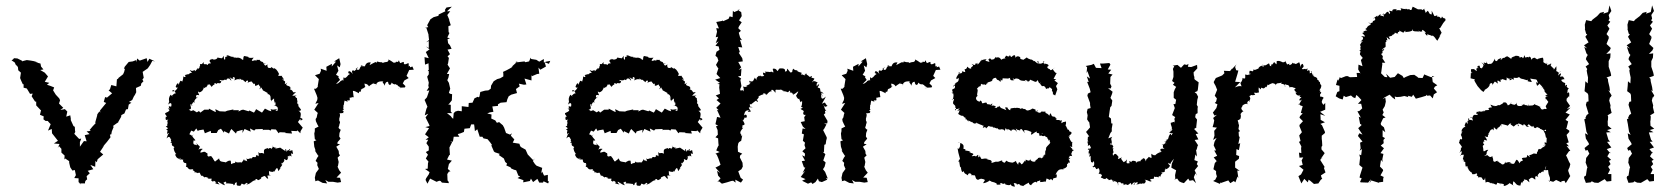

<svg xmlns="http://www.w3.org/2000/svg" viewBox="-20 -676 6217 716"><path d="M169 -213 159 -189 173 -195 174 -179C181 -170 189 -160 196 -151L181 -141L202 -139L195 -124L200 -131L209 -121V-107L221 -96L220 -81L223 -85L238 -75V-69L242 -52L250 -40L259 -42L263 -23L257 -12L273 -11V3L283 12L276 8H297C296 0 300 -4 305 -7L303 -19L315 -30L307 -39L328 -45L317 -61L335 -54L336 -76L341 -71L344 -82L365 -100L353 -110L369 -134L361 -126L379 -147L392 -164L390 -174L395 -175L397 -186L404 -203L401 -206L422 -221L418 -216L431 -239L433 -245L431 -246L444 -253L450 -268L457 -269L460 -286L470 -293L461 -296L473 -303L479 -316L483 -322L488 -332L487 -348L505 -356L507 -365L515 -373L511 -379L516 -386L512 -408C519 -412 524 -417 531 -421L540 -434L548 -449L558 -447L537 -457L530 -445L527 -459L501 -450L491 -458L490 -444L488 -452L475 -447L460 -445L445 -427L442 -419L446 -420L443 -408L439 -399L420 -384H423L416 -380L414 -354L395 -359L390 -343L385 -339L398 -328L379 -312L372 -314L367 -296L376 -292C368 -283 361 -273 353 -264L354 -256L351 -261L343 -250L342 -244L335 -219L337 -217C329 -209 321 -200 314 -191L319 -188L303 -186L314 -176L296 -172L303 -149L293 -150L278 -129V-146L283 -159L275 -158L257 -177L264 -190L260 -184L259 -203L254 -206L244 -228V-234L242 -246L227 -241L231 -260L222 -269L205 -266L216 -274L200 -290L204 -302L201 -309L188 -323L178 -339L182 -350L167 -356L155 -360L164 -367L147 -371L159 -391L147 -405L130 -415L142 -417L133 -428L131 -439L112 -444L123 -443L106 -448L95 -450L80 -452L64 -448L63 -445V-449L45 -458L32 -459C30 -455 27 -453 23 -451L35 -443L39 -434L44 -430L47 -425L48 -414L58 -405L55 -385L59 -375L65 -362H68V-349L80 -346L92 -326L102 -327L98 -317C102 -310 107 -304 111 -297H115V-283L131 -266L133 -265L129 -248L143 -242L142 -231L150 -225H158C161 -221 165 -217 169 -213Z M1101 -187 1109 -200 1091 -221 1099 -232C1107 -226 1092 -222 1108 -230C1108 -230 1110 -235 1100 -236C1104 -258 1101 -256 1091 -265C1102 -257 1092 -265 1102 -264C1104 -267 1101 -269 1092 -281C1096 -270 1093 -274 1092 -289C1087 -283 1093 -296 1082 -294C1096 -288 1085 -305 1088 -311C1088 -311 1088 -307 1080 -316C1091 -324 1088 -318 1070 -319C1081 -332 1080 -326 1083 -333C1066 -328 1079 -337 1061 -343C1073 -349 1062 -341 1059 -344C1065 -342 1063 -351 1062 -352C1052 -359 1049 -354 1047 -362C1057 -374 1052 -366 1042 -362C1045 -376 1043 -371 1035 -378C1030 -389 1037 -378 1038 -377C1040 -385 1026 -392 1033 -393H1022C1012 -394 1021 -399 1021 -399C1021 -400 1012 -419 1006 -419C1010 -420 998 -424 1001 -419C998 -423 984 -431 992 -422C983 -424 977 -418 977 -436C978 -439 983 -437 969 -431C963 -439 959 -441 973 -439C956 -438 955 -435 964 -435C961 -453 954 -439 947 -455C949 -451 947 -453 937 -453C938 -448 931 -449 933 -452C916 -446 916 -449 926 -461C904 -458 906 -464 906 -464C898 -465 905 -465 892 -467C887 -468 887 -455 887 -453C884 -455 877 -451 883 -455C864 -467 864 -456 855 -463C854 -457 854 -462 847 -461C858 -463 853 -459 851 -464C834 -464 841 -469 824 -470C836 -461 816 -470 820 -457C820 -451 813 -452 815 -468C803 -450 807 -463 803 -459C789 -462 790 -462 790 -458C793 -461 782 -449 771 -456C769 -450 763 -458 773 -456C759 -454 759 -448 767 -440C748 -439 760 -433 754 -434C746 -441 737 -430 740 -445C739 -444 731 -434 732 -437C719 -439 731 -428 724 -429C726 -421 719 -422 717 -416C721 -431 716 -417 707 -410C707 -422 701 -406 690 -414C686 -410 687 -417 697 -403C693 -407 684 -401 683 -398C685 -401 680 -399 669 -396C679 -387 661 -386 664 -395C664 -390 663 -379 660 -373C660 -373 667 -369 653 -375C650 -370 649 -368 646 -359C646 -369 640 -368 635 -352C636 -363 632 -345 643 -350C636 -336 630 -336 623 -335C622 -346 634 -338 636 -324C636 -334 621 -321 620 -316C626 -322 625 -310 617 -323C609 -314 609 -305 611 -297C614 -311 610 -292 607 -286C617 -296 621 -291 619 -280C617 -274 603 -289 613 -268C603 -277 605 -274 611 -266C612 -264 614 -262 596 -254C594 -247 609 -240 598 -240C597 -249 598 -237 598 -237C595 -225 606 -228 609 -233C599 -221 608 -224 604 -212C600 -204 613 -212 598 -204C607 -199 609 -197 599 -192C611 -190 601 -188 604 -176C606 -179 616 -185 605 -173C609 -178 600 -161 602 -160C607 -167 613 -169 617 -156C622 -162 611 -143 624 -150C618 -149 611 -140 621 -144C619 -127 627 -135 631 -125C630 -129 626 -118 628 -129C626 -118 633 -105 636 -104C632 -104 644 -99 636 -102C633 -106 634 -91 636 -94C637 -87 651 -80 652 -86C646 -91 661 -85 646 -79C665 -86 655 -76 663 -82C660 -68 672 -67 675 -68C671 -60 676 -61 683 -64C679 -65 671 -58 674 -54C684 -53 679 -41 697 -45C702 -45 702 -38 699 -38C700 -45 700 -39 706 -37C703 -28 706 -39 718 -29C714 -32 710 -30 725 -32C726 -25 734 -20 727 -18C736 -24 732 -21 744 -14C747 -18 746 -16 758 -12C752 -12 752 -8 769 -10C770 -2 763 -6 773 1C781 1 771 -7 787 4C779 6 780 8 799 12C783 -4 799 2 802 9C803 0 798 9 819 15C813 1 809 9 821 1C829 13 823 2 822 8C835 7 843 10 850 10C852 16 843 17 856 12C854 2 866 6 864 3C859 19 867 16 875 17C885 13 872 3 894 14C891 9 883 17 900 6C904 5 905 12 896 12C905 14 921 3 923 -4C915 5 918 10 919 2C931 -6 941 -8 929 -2C932 -7 936 -12 941 -5C941 -1 960 -12 953 -14C964 -19 955 -15 966 -20C976 -15 969 -13 980 -9C979 -22 970 -21 989 -22C986 -17 983 -22 983 -38C993 -34 1002 -33 1002 -41C1002 -31 1003 -36 1009 -46C1014 -52 1015 -50 1018 -38C1026 -45 1022 -52 1031 -47C1020 -52 1026 -49 1032 -60C1025 -71 1038 -73 1031 -60C1032 -73 1044 -71 1039 -83C1048 -81 1050 -71 1055 -91C1044 -85 1052 -92 1060 -96C1058 -85 1055 -103 1067 -92C1066 -106 1062 -113 1061 -105L1073 -102L1070 -116C1070 -119 1061 -106 1057 -120C1068 -119 1059 -107 1057 -116C1047 -116 1059 -120 1048 -110C1049 -123 1041 -123 1045 -112C1044 -113 1024 -126 1024 -126C1028 -125 1010 -123 1005 -121C1019 -132 1008 -117 994 -133C1004 -131 988 -114 990 -124C981 -126 979 -114 980 -124C967 -120 962 -121 965 -103C948 -110 953 -99 943 -109C946 -99 943 -93 946 -92C943 -96 932 -101 935 -92C925 -88 933 -79 933 -89C920 -94 919 -85 919 -85C908 -88 906 -78 899 -86C902 -68 906 -75 896 -77C887 -80 893 -76 890 -83C884 -69 872 -64 880 -70C876 -73 861 -66 858 -75C866 -74 849 -68 859 -68C846 -69 844 -63 842 -64C839 -80 844 -76 834 -77C820 -72 822 -67 821 -71C809 -73 804 -73 801 -76C801 -76 796 -82 797 -87C797 -83 790 -81 783 -74C776 -73 777 -91 778 -79C768 -89 781 -80 772 -88C764 -97 773 -94 755 -92C764 -86 749 -98 754 -99C754 -107 750 -107 750 -105C742 -115 737 -107 727 -107C728 -118 738 -119 735 -121C727 -122 724 -121 720 -117C730 -136 724 -126 711 -144C721 -128 707 -132 717 -135C699 -136 700 -139 702 -154C702 -149 709 -153 709 -153C695 -170 693 -168 704 -175C685 -163 700 -176 688 -173C686 -180 687 -175 693 -189L703 -185L712 -197L718 -187L721 -190L739 -193L744 -179L766 -188L767 -180H788L794 -191L804 -196L815 -181L816 -187L834 -178L839 -189L843 -195L860 -178L863 -186L885 -192L884 -180L892 -195L915 -185L912 -197L928 -189L933 -194L960 -195V-190L963 -192H983L989 -189L992 -194L1009 -193L1019 -179L1023 -183L1047 -182L1042 -180L1069 -178L1066 -188L1086 -187L1089 -190L1100 -179ZM927 -256 910 -264 907 -261 887 -267 881 -266 869 -260 871 -265H849L851 -268L827 -263L820 -260L799 -261L783 -269L785 -258L780 -260L759 -271V-267H742L727 -256L722 -262L714 -257L701 -265L690 -261V-262C696 -260 698 -260 684 -267C700 -269 687 -281 691 -288C703 -281 694 -282 694 -282C694 -282 701 -303 705 -292C707 -297 698 -298 719 -316C704 -309 712 -308 712 -308C709 -327 716 -321 723 -321C721 -328 717 -331 719 -336C722 -325 736 -339 736 -339C731 -343 737 -333 741 -353C739 -338 745 -358 753 -348C745 -354 751 -348 755 -361C764 -358 758 -368 769 -352C779 -362 772 -357 780 -361C777 -372 790 -362 786 -362C794 -371 795 -362 803 -367C810 -382 797 -367 800 -378C812 -373 824 -380 816 -382C832 -369 817 -386 835 -383C843 -373 847 -371 836 -389C848 -376 855 -386 847 -388C849 -390 860 -390 854 -376C874 -388 876 -372 874 -386C874 -379 891 -372 889 -387C880 -386 885 -375 898 -369C892 -374 912 -382 903 -367C917 -375 922 -371 919 -371C923 -369 915 -374 927 -362C927 -362 932 -370 931 -356C939 -356 950 -363 943 -366C948 -347 957 -356 946 -343C946 -343 962 -355 956 -345C964 -340 958 -337 960 -339C964 -338 980 -327 978 -330V-325C989 -326 991 -309 989 -306C986 -319 984 -317 992 -298C988 -298 997 -305 1002 -309C1002 -289 1004 -285 1004 -299C1012 -288 1005 -276 1001 -284C1018 -278 1017 -274 1015 -263C1004 -263 1006 -260 1013 -269L998 -267L989 -269L992 -261L982 -264L968 -271L957 -256L935 -269C933 -264 930 -260 927 -256Z M1509 -425C1510 -436 1506 -426 1504 -429C1504 -429 1505 -437 1503 -441C1493 -436 1484 -432 1486 -445C1483 -446 1476 -441 1470 -440C1479 -434 1469 -443 1468 -451C1460 -445 1470 -434 1466 -445C1464 -444 1453 -448 1457 -444C1446 -439 1435 -446 1450 -441C1430 -455 1425 -456 1429 -451C1424 -441 1421 -448 1407 -441C1403 -446 1411 -440 1403 -444C1386 -443 1387 -453 1383 -439C1389 -448 1381 -437 1382 -445C1373 -442 1370 -439 1358 -433C1365 -450 1364 -441 1363 -443C1346 -446 1342 -432 1342 -432C1340 -426 1343 -430 1324 -429C1327 -423 1321 -435 1333 -431C1315 -424 1327 -417 1314 -415C1303 -427 1301 -414 1316 -426C1305 -411 1293 -408 1306 -408C1296 -418 1288 -414 1296 -399C1286 -414 1277 -412 1280 -406C1272 -402 1286 -404 1284 -399C1274 -395 1279 -391 1265 -384C1262 -394 1259 -382 1261 -376C1258 -372 1251 -383 1261 -376C1252 -378 1243 -370 1251 -367C1244 -375 1249 -366 1233 -363L1248 -378L1241 -389L1244 -391L1233 -397L1242 -412L1237 -432L1247 -425L1250 -437L1245 -459L1226 -447L1233 -446L1217 -428L1218 -438L1197 -427L1198 -412L1176 -420L1177 -412L1172 -401L1156 -396L1155 -395L1169 -381L1165 -356V-352L1158 -345H1151L1161 -321L1164 -311L1163 -303L1156 -289L1168 -292L1152 -267L1166 -254L1164 -253L1161 -238L1157 -232L1158 -224L1164 -211L1168 -204L1154 -197V-187L1152 -178L1154 -157L1160 -153L1150 -149L1152 -129L1157 -114L1154 -115L1166 -96L1168 -95L1163 -88L1157 -76L1164 -69L1163 -60L1169 -46L1158 -31L1154 -13L1156 -2L1154 0L1166 -3L1183 6L1200 8L1193 -5L1205 2H1222L1239 5L1252 3L1248 -13L1235 -14L1252 -32L1245 -41L1238 -56L1240 -55L1243 -72L1239 -88L1248 -97L1244 -102L1243 -113L1234 -129L1248 -138L1238 -140L1239 -146L1250 -159L1245 -167L1246 -180L1251 -193C1252 -190 1240 -198 1243 -202C1248 -214 1246 -218 1241 -206C1248 -212 1248 -221 1248 -222C1243 -226 1246 -228 1246 -228C1242 -234 1252 -244 1246 -254C1261 -252 1254 -259 1263 -250C1253 -257 1266 -256 1260 -262C1250 -262 1267 -265 1260 -271C1263 -289 1257 -288 1259 -281C1265 -287 1261 -286 1265 -301C1276 -296 1280 -296 1274 -302C1288 -300 1284 -303 1284 -310C1280 -312 1289 -311 1295 -314C1301 -308 1298 -326 1299 -316C1298 -316 1298 -323 1296 -337C1300 -338 1308 -334 1319 -328C1317 -338 1323 -333 1324 -333C1330 -349 1330 -348 1323 -340C1324 -346 1337 -342 1346 -358C1339 -343 1342 -362 1338 -364C1349 -364 1353 -359 1356 -354C1359 -357 1358 -357 1376 -368C1366 -357 1376 -370 1387 -358C1375 -369 1387 -362 1381 -357C1386 -375 1399 -372 1412 -373C1400 -372 1413 -364 1415 -356C1416 -373 1427 -371 1427 -371C1429 -353 1440 -359 1440 -368C1454 -355 1456 -367 1450 -359C1457 -367 1457 -357 1461 -360C1470 -349 1458 -360 1474 -350C1471 -342 1474 -353 1464 -346L1472 -349L1490 -350L1492 -355L1482 -365L1488 -376L1504 -385L1496 -393L1506 -415L1523 -416L1518 -428Z M1654 -330 1659 -345 1654 -367 1648 -377 1652 -386 1655 -400H1647V-401L1658 -421L1649 -435L1651 -440L1654 -460L1649 -466L1658 -474L1649 -491L1664 -494L1658 -507L1651 -515L1649 -530L1658 -533L1648 -536L1656 -553L1653 -556L1652 -578L1661 -582L1654 -604L1657 -599L1648 -620L1659 -634H1647L1665 -651L1645 -648L1639 -639L1641 -634L1616 -622L1615 -617L1597 -612L1585 -604L1573 -582L1577 -575L1566 -572L1569 -575L1578 -547V-544L1580 -527L1569 -518L1579 -523V-497L1568 -503L1582 -492L1568 -482L1579 -459L1563 -463L1565 -435L1578 -440L1579 -416L1575 -411H1579V-399L1573 -390L1579 -368L1577 -354L1580 -352L1571 -337L1581 -339L1572 -313L1563 -303L1564 -302L1574 -278L1570 -270L1564 -246L1577 -252L1567 -238L1580 -212L1582 -206L1566 -202L1580 -198L1565 -175L1579 -164L1567 -155H1577L1570 -142L1579 -129V-115L1568 -109L1576 -99L1568 -85L1578 -73L1576 -68L1575 -47L1565 -46L1582 -34L1579 -26L1569 -11L1567 -5L1574 9L1584 -10L1608 2L1618 -2L1623 -1L1628 5L1654 7L1652 0L1649 -3L1648 -27L1654 -36L1660 -37L1650 -46L1654 -64L1665 -77L1647 -81L1656 -99L1658 -97L1657 -110L1656 -126L1666 -146L1658 -147L1669 -148L1672 -166H1693L1687 -176L1698 -179L1710 -184L1712 -196L1732 -198L1737 -212H1748L1749 -205L1751 -187L1760 -194C1763 -185 1766 -175 1769 -166H1779L1783 -160L1798 -157L1808 -145L1815 -135L1812 -134L1822 -111L1826 -108L1844 -102L1840 -98L1859 -85L1864 -72L1871 -66L1868 -59L1884 -52L1886 -48L1897 -43L1905 -41L1913 -21L1920 -18L1910 -12L1932 -4L1931 4L1956 -1L1960 -10L1968 3L1984 -9L1991 5H2005L2007 0L2024 8L2027 1L2023 -1V-24L2009 -21L2002 -36L1998 -29L2002 -50L1981 -58L1975 -64L1967 -76L1975 -85L1968 -79L1948 -100L1955 -95L1948 -100L1940 -118L1922 -128L1917 -137L1920 -130L1917 -140L1892 -144L1898 -156L1885 -170L1889 -179L1882 -174L1867 -180L1860 -200L1855 -209L1842 -220V-221L1833 -218L1827 -227L1812 -234L1813 -249L1797 -253L1807 -257L1820 -259L1816 -279L1836 -281H1837V-287L1847 -293L1869 -295L1872 -306L1877 -317L1893 -327L1883 -322L1908 -329L1904 -344L1918 -354L1915 -364L1934 -360L1943 -361L1936 -383L1962 -376V-396L1964 -392L1983 -400L1991 -401L1988 -424L1995 -416L2016 -428L2011 -444L2027 -438L2032 -449L2016 -446L2008 -443V-456L1991 -446L1980 -453L1961 -456L1959 -461L1953 -447L1939 -444L1936 -447L1911 -444H1900L1910 -447L1888 -427L1893 -428L1882 -421L1869 -414L1856 -408L1857 -401V-391L1845 -384L1834 -381L1821 -373L1811 -356V-353L1810 -345L1801 -339L1789 -338L1771 -333L1768 -316L1765 -313L1761 -315L1749 -309L1748 -306L1742 -293L1728 -292L1727 -277L1702 -280V-261L1688 -263L1678 -260L1672 -254L1670 -233L1669 -234L1666 -236L1661 -243L1647 -254H1666L1661 -260V-285L1651 -287L1655 -289L1665 -302L1666 -325C1660 -325 1657 -327 1654 -330Z M2592 -187 2600 -200 2582 -221 2590 -232C2598 -226 2583 -222 2599 -230C2599 -230 2601 -235 2591 -236C2595 -258 2592 -256 2582 -265C2593 -257 2583 -265 2593 -264C2595 -267 2592 -269 2583 -281C2587 -270 2584 -274 2583 -289C2578 -283 2584 -296 2573 -294C2587 -288 2576 -305 2579 -311C2579 -311 2579 -307 2571 -316C2582 -324 2579 -318 2561 -319C2572 -332 2571 -326 2574 -333C2557 -328 2570 -337 2552 -343C2564 -349 2553 -341 2550 -344C2556 -342 2554 -351 2553 -352C2543 -359 2540 -354 2538 -362C2548 -374 2543 -366 2533 -362C2536 -376 2534 -371 2526 -378C2521 -389 2528 -378 2529 -377C2531 -385 2517 -392 2524 -393H2513C2503 -394 2512 -399 2512 -399C2512 -400 2503 -419 2497 -419C2501 -420 2489 -424 2492 -419C2489 -423 2475 -431 2483 -422C2474 -424 2468 -418 2468 -436C2469 -439 2474 -437 2460 -431C2454 -439 2450 -441 2464 -439C2447 -438 2446 -435 2455 -435C2452 -453 2445 -439 2438 -455C2440 -451 2438 -453 2428 -453C2429 -448 2422 -449 2424 -452C2407 -446 2407 -449 2417 -461C2395 -458 2397 -464 2397 -464C2389 -465 2396 -465 2383 -467C2378 -468 2378 -455 2378 -453C2375 -455 2368 -451 2374 -455C2355 -467 2355 -456 2346 -463C2345 -457 2345 -462 2338 -461C2349 -463 2344 -459 2342 -464C2325 -464 2332 -469 2315 -470C2327 -461 2307 -470 2311 -457C2311 -451 2304 -452 2306 -468C2294 -450 2298 -463 2294 -459C2280 -462 2281 -462 2281 -458C2284 -461 2273 -449 2262 -456C2260 -450 2254 -458 2264 -456C2250 -454 2250 -448 2258 -440C2239 -439 2251 -433 2245 -434C2237 -441 2228 -430 2231 -445C2230 -444 2222 -434 2223 -437C2210 -439 2222 -428 2215 -429C2217 -421 2210 -422 2208 -416C2212 -431 2207 -417 2198 -410C2198 -422 2192 -406 2181 -414C2177 -410 2178 -417 2188 -403C2184 -407 2175 -401 2174 -398C2176 -401 2171 -399 2160 -396C2170 -387 2152 -386 2155 -395C2155 -390 2154 -379 2151 -373C2151 -373 2158 -369 2144 -375C2141 -370 2140 -368 2137 -359C2137 -369 2131 -368 2126 -352C2127 -363 2123 -345 2134 -350C2127 -336 2121 -336 2114 -335C2113 -346 2125 -338 2127 -324C2127 -334 2112 -321 2111 -316C2117 -322 2116 -310 2108 -323C2100 -314 2100 -305 2102 -297C2105 -311 2101 -292 2098 -286C2108 -296 2112 -291 2110 -280C2108 -274 2094 -289 2104 -268C2094 -277 2096 -274 2102 -266C2103 -264 2105 -262 2087 -254C2085 -247 2100 -240 2089 -240C2088 -249 2089 -237 2089 -237C2086 -225 2097 -228 2100 -233C2090 -221 2099 -224 2095 -212C2091 -204 2104 -212 2089 -204C2098 -199 2100 -197 2090 -192C2102 -190 2092 -188 2095 -176C2097 -179 2107 -185 2096 -173C2100 -178 2091 -161 2093 -160C2098 -167 2104 -169 2108 -156C2113 -162 2102 -143 2115 -150C2109 -149 2102 -140 2112 -144C2110 -127 2118 -135 2122 -125C2121 -129 2117 -118 2119 -129C2117 -118 2124 -105 2127 -104C2123 -104 2135 -99 2127 -102C2124 -106 2125 -91 2127 -94C2128 -87 2142 -80 2143 -86C2137 -91 2152 -85 2137 -79C2156 -86 2146 -76 2154 -82C2151 -68 2163 -67 2166 -68C2162 -60 2167 -61 2174 -64C2170 -65 2162 -58 2165 -54C2175 -53 2170 -41 2188 -45C2193 -45 2193 -38 2190 -38C2191 -45 2191 -39 2197 -37C2194 -28 2197 -39 2209 -29C2205 -32 2201 -30 2216 -32C2217 -25 2225 -20 2218 -18C2227 -24 2223 -21 2235 -14C2238 -18 2237 -16 2249 -12C2243 -12 2243 -8 2260 -10C2261 -2 2254 -6 2264 1C2272 1 2262 -7 2278 4C2270 6 2271 8 2290 12C2274 -4 2290 2 2293 9C2294 0 2289 9 2310 15C2304 1 2300 9 2312 1C2320 13 2314 2 2313 8C2326 7 2334 10 2341 10C2343 16 2334 17 2347 12C2345 2 2357 6 2355 3C2350 19 2358 16 2366 17C2376 13 2363 3 2385 14C2382 9 2374 17 2391 6C2395 5 2396 12 2387 12C2396 14 2412 3 2414 -4C2406 5 2409 10 2410 2C2422 -6 2432 -8 2420 -2C2423 -7 2427 -12 2432 -5C2432 -1 2451 -12 2444 -14C2455 -19 2446 -15 2457 -20C2467 -15 2460 -13 2471 -9C2470 -22 2461 -21 2480 -22C2477 -17 2474 -22 2474 -38C2484 -34 2493 -33 2493 -41C2493 -31 2494 -36 2500 -46C2505 -52 2506 -50 2509 -38C2517 -45 2513 -52 2522 -47C2511 -52 2517 -49 2523 -60C2516 -71 2529 -73 2522 -60C2523 -73 2535 -71 2530 -83C2539 -81 2541 -71 2546 -91C2535 -85 2543 -92 2551 -96C2549 -85 2546 -103 2558 -92C2557 -106 2553 -113 2552 -105L2564 -102L2561 -116C2561 -119 2552 -106 2548 -120C2559 -119 2550 -107 2548 -116C2538 -116 2550 -120 2539 -110C2540 -123 2532 -123 2536 -112C2535 -113 2515 -126 2515 -126C2519 -125 2501 -123 2496 -121C2510 -132 2499 -117 2485 -133C2495 -131 2479 -114 2481 -124C2472 -126 2470 -114 2471 -124C2458 -120 2453 -121 2456 -103C2439 -110 2444 -99 2434 -109C2437 -99 2434 -93 2437 -92C2434 -96 2423 -101 2426 -92C2416 -88 2424 -79 2424 -89C2411 -94 2410 -85 2410 -85C2399 -88 2397 -78 2390 -86C2393 -68 2397 -75 2387 -77C2378 -80 2384 -76 2381 -83C2375 -69 2363 -64 2371 -70C2367 -73 2352 -66 2349 -75C2357 -74 2340 -68 2350 -68C2337 -69 2335 -63 2333 -64C2330 -80 2335 -76 2325 -77C2311 -72 2313 -67 2312 -71C2300 -73 2295 -73 2292 -76C2292 -76 2287 -82 2288 -87C2288 -83 2281 -81 2274 -74C2267 -73 2268 -91 2269 -79C2259 -89 2272 -80 2263 -88C2255 -97 2264 -94 2246 -92C2255 -86 2240 -98 2245 -99C2245 -107 2241 -107 2241 -105C2233 -115 2228 -107 2218 -107C2219 -118 2229 -119 2226 -121C2218 -122 2215 -121 2211 -117C2221 -136 2215 -126 2202 -144C2212 -128 2198 -132 2208 -135C2190 -136 2191 -139 2193 -154C2193 -149 2200 -153 2200 -153C2186 -170 2184 -168 2195 -175C2176 -163 2191 -176 2179 -173C2177 -180 2178 -175 2184 -189L2194 -185L2203 -197L2209 -187L2212 -190L2230 -193L2235 -179L2257 -188L2258 -180H2279L2285 -191L2295 -196L2306 -181L2307 -187L2325 -178L2330 -189L2334 -195L2351 -178L2354 -186L2376 -192L2375 -180L2383 -195L2406 -185L2403 -197L2419 -189L2424 -194L2451 -195V-190L2454 -192H2474L2480 -189L2483 -194L2500 -193L2510 -179L2514 -183L2538 -182L2533 -180L2560 -178L2557 -188L2577 -187L2580 -190L2591 -179ZM2418 -256 2401 -264 2398 -261 2378 -267 2372 -266 2360 -260 2362 -265H2340L2342 -268L2318 -263L2311 -260L2290 -261L2274 -269L2276 -258L2271 -260L2250 -271V-267H2233L2218 -256L2213 -262L2205 -257L2192 -265L2181 -261V-262C2187 -260 2189 -260 2175 -267C2191 -269 2178 -281 2182 -288C2194 -281 2185 -282 2185 -282C2185 -282 2192 -303 2196 -292C2198 -297 2189 -298 2210 -316C2195 -309 2203 -308 2203 -308C2200 -327 2207 -321 2214 -321C2212 -328 2208 -331 2210 -336C2213 -325 2227 -339 2227 -339C2222 -343 2228 -333 2232 -353C2230 -338 2236 -358 2244 -348C2236 -354 2242 -348 2246 -361C2255 -358 2249 -368 2260 -352C2270 -362 2263 -357 2271 -361C2268 -372 2281 -362 2277 -362C2285 -371 2286 -362 2294 -367C2301 -382 2288 -367 2291 -378C2303 -373 2315 -380 2307 -382C2323 -369 2308 -386 2326 -383C2334 -373 2338 -371 2327 -389C2339 -376 2346 -386 2338 -388C2340 -390 2351 -390 2345 -376C2365 -388 2367 -372 2365 -386C2365 -379 2382 -372 2380 -387C2371 -386 2376 -375 2389 -369C2383 -374 2403 -382 2394 -367C2408 -375 2413 -371 2410 -371C2414 -369 2406 -374 2418 -362C2418 -362 2423 -370 2422 -356C2430 -356 2441 -363 2434 -366C2439 -347 2448 -356 2437 -343C2437 -343 2453 -355 2447 -345C2455 -340 2449 -337 2451 -339C2455 -338 2471 -327 2469 -330V-325C2480 -326 2482 -309 2480 -306C2477 -319 2475 -317 2483 -298C2479 -298 2488 -305 2493 -309C2493 -289 2495 -285 2495 -299C2503 -288 2496 -276 2492 -284C2509 -278 2508 -274 2506 -263C2495 -263 2497 -260 2504 -269L2489 -267L2480 -269L2483 -261L2473 -264L2459 -271L2448 -256L2426 -269C2424 -264 2421 -260 2418 -256Z M3058 -254C3055 -263 3056 -265 3067 -261C3057 -260 3053 -279 3051 -286C3056 -275 3056 -277 3066 -281C3053 -292 3062 -298 3045 -289C3056 -308 3058 -311 3059 -316C3048 -304 3040 -305 3043 -325C3054 -315 3045 -315 3047 -320C3036 -339 3044 -336 3052 -326C3039 -330 3040 -334 3038 -346C3030 -352 3025 -344 3035 -360C3037 -358 3031 -367 3027 -354C3024 -355 3024 -370 3032 -368C3028 -367 3014 -380 3009 -369C3007 -372 3015 -375 3017 -383C3002 -390 3006 -379 3008 -393C2994 -385 3002 -392 2987 -398C2987 -398 2996 -403 2979 -400C2989 -397 2981 -391 2971 -400C2968 -401 2963 -407 2974 -396C2962 -400 2970 -399 2969 -405C2947 -409 2951 -419 2954 -411C2955 -418 2948 -409 2938 -420C2930 -405 2940 -411 2929 -405C2917 -416 2926 -410 2915 -420C2914 -411 2917 -411 2907 -409C2910 -419 2903 -422 2887 -421C2885 -416 2887 -423 2882 -414C2877 -405 2879 -421 2865 -420C2857 -421 2867 -410 2863 -405C2857 -414 2844 -403 2858 -406C2838 -410 2846 -407 2832 -409C2841 -398 2828 -405 2824 -406C2834 -407 2818 -405 2830 -393C2812 -388 2821 -396 2816 -394C2817 -389 2807 -393 2813 -396C2805 -388 2797 -387 2804 -375C2798 -386 2787 -388 2795 -386C2789 -380 2792 -366 2773 -375C2781 -363 2767 -361 2778 -370C2779 -368 2778 -357 2758 -358C2774 -358 2769 -347 2769 -356C2752 -346 2757 -357 2751 -352C2757 -342 2750 -335 2756 -329C2752 -338 2752 -342 2742 -338L2740 -343L2745 -355L2741 -378L2744 -383L2732 -391L2743 -393L2745 -420L2735 -415L2744 -425L2733 -445L2750 -447L2748 -459L2735 -479L2739 -482L2733 -501L2748 -499L2741 -523L2739 -528L2747 -526L2740 -536L2735 -554L2743 -561L2733 -571L2736 -578L2746 -593L2736 -600L2746 -616L2744 -631L2732 -638L2731 -639L2740 -640L2718 -631L2713 -636L2712 -612L2701 -615L2697 -606L2677 -597L2675 -600L2673 -598L2651 -594L2661 -570L2651 -571L2654 -558L2649 -537L2658 -539L2649 -515L2660 -522L2648 -505L2660 -503L2663 -490L2652 -483L2648 -468L2655 -462L2659 -450L2650 -434L2657 -423L2659 -421L2652 -400L2666 -385L2647 -379L2665 -367L2655 -363L2663 -362L2662 -349L2665 -326L2649 -320L2661 -309L2652 -303L2667 -290L2651 -274L2660 -265L2654 -266C2658 -256 2663 -247 2667 -237L2654 -240L2648 -213L2658 -207L2650 -205L2656 -191L2657 -174L2648 -164L2658 -160L2659 -142L2660 -134L2657 -129L2651 -115L2664 -109L2648 -103L2653 -99L2659 -85L2667 -62L2662 -58L2648 -51L2666 -31L2654 -39L2658 -21L2667 -11L2655 3L2661 0L2672 9L2691 4L2707 -1L2714 -2L2723 5L2722 -6L2743 5L2751 -6L2742 -13L2733 -37L2745 -45L2749 -53L2750 -54L2749 -69L2739 -89L2740 -96L2748 -103L2732 -110L2731 -129L2733 -141L2736 -146L2744 -151L2748 -171C2732 -156 2749 -165 2744 -169C2749 -173 2734 -183 2745 -174C2734 -181 2747 -194 2752 -200C2743 -195 2752 -207 2748 -210C2748 -210 2752 -206 2757 -213C2754 -220 2754 -225 2742 -233C2755 -225 2748 -222 2759 -241C2757 -233 2766 -237 2764 -240C2767 -240 2764 -255 2754 -245C2758 -263 2762 -265 2776 -265C2758 -258 2780 -258 2780 -261C2767 -280 2772 -275 2787 -276C2770 -282 2779 -272 2776 -289C2787 -283 2781 -285 2781 -287C2800 -301 2797 -302 2803 -298C2799 -298 2808 -291 2805 -301C2803 -301 2804 -306 2799 -300C2817 -319 2807 -316 2807 -316C2818 -321 2824 -325 2826 -323C2828 -326 2822 -330 2834 -327C2837 -317 2839 -332 2838 -321C2846 -333 2856 -339 2858 -333C2852 -344 2863 -345 2871 -330C2876 -346 2872 -332 2872 -332C2870 -348 2876 -338 2893 -342C2893 -342 2903 -333 2906 -341C2896 -331 2900 -340 2918 -332C2924 -333 2921 -346 2929 -330C2919 -327 2928 -337 2940 -325C2925 -333 2938 -325 2938 -323C2952 -330 2954 -336 2957 -334C2950 -321 2953 -326 2948 -318C2954 -313 2949 -320 2951 -314C2960 -299 2961 -314 2961 -305C2967 -293 2963 -292 2971 -300C2972 -292 2970 -279 2967 -278C2979 -271 2974 -276 2965 -270C2971 -265 2979 -264 2977 -259C2973 -253 2976 -245 2985 -248L2979 -239L2981 -224L2966 -221L2974 -204L2984 -195L2973 -197L2970 -178L2978 -175L2974 -151L2982 -144L2980 -135L2984 -123L2972 -112L2982 -103L2981 -92L2971 -97L2982 -77L2970 -75L2978 -52L2983 -51L2973 -31L2983 -39L2966 -16L2984 -8L2971 -2L2993 9L3005 4L3010 10L3021 3L3030 -10L3034 0L3045 3L3065 -6L3060 -13L3067 -10L3057 -35L3049 -45L3055 -54L3059 -70L3049 -79L3051 -80L3058 -101L3048 -110L3053 -109V-117L3054 -136L3059 -138L3062 -158L3063 -154V-164L3049 -192L3052 -193L3062 -212L3053 -215L3065 -216L3066 -225L3049 -254L3050 -247Z M3473 -425C3474 -436 3470 -426 3468 -429C3468 -429 3469 -437 3467 -441C3457 -436 3448 -432 3450 -445C3447 -446 3440 -441 3434 -440C3443 -434 3433 -443 3432 -451C3424 -445 3434 -434 3430 -445C3428 -444 3417 -448 3421 -444C3410 -439 3399 -446 3414 -441C3394 -455 3389 -456 3393 -451C3388 -441 3385 -448 3371 -441C3367 -446 3375 -440 3367 -444C3350 -443 3351 -453 3347 -439C3353 -448 3345 -437 3346 -445C3337 -442 3334 -439 3322 -433C3329 -450 3328 -441 3327 -443C3310 -446 3306 -432 3306 -432C3304 -426 3307 -430 3288 -429C3291 -423 3285 -435 3297 -431C3279 -424 3291 -417 3278 -415C3267 -427 3265 -414 3280 -426C3269 -411 3257 -408 3270 -408C3260 -418 3252 -414 3260 -399C3250 -414 3241 -412 3244 -406C3236 -402 3250 -404 3248 -399C3238 -395 3243 -391 3229 -384C3226 -394 3223 -382 3225 -376C3222 -372 3215 -383 3225 -376C3216 -378 3207 -370 3215 -367C3208 -375 3213 -366 3197 -363L3212 -378L3205 -389L3208 -391L3197 -397L3206 -412L3201 -432L3211 -425L3214 -437L3209 -459L3190 -447L3197 -446L3181 -428L3182 -438L3161 -427L3162 -412L3140 -420L3141 -412L3136 -401L3120 -396L3119 -395L3133 -381L3129 -356V-352L3122 -345H3115L3125 -321L3128 -311L3127 -303L3120 -289L3132 -292L3116 -267L3130 -254L3128 -253L3125 -238L3121 -232L3122 -224L3128 -211L3132 -204L3118 -197V-187L3116 -178L3118 -157L3124 -153L3114 -149L3116 -129L3121 -114L3118 -115L3130 -96L3132 -95L3127 -88L3121 -76L3128 -69L3127 -60L3133 -46L3122 -31L3118 -13L3120 -2L3118 0L3130 -3L3147 6L3164 8L3157 -5L3169 2H3186L3203 5L3216 3L3212 -13L3199 -14L3216 -32L3209 -41L3202 -56L3204 -55L3207 -72L3203 -88L3212 -97L3208 -102L3207 -113L3198 -129L3212 -138L3202 -140L3203 -146L3214 -159L3209 -167L3210 -180L3215 -193C3216 -190 3204 -198 3207 -202C3212 -214 3210 -218 3205 -206C3212 -212 3212 -221 3212 -222C3207 -226 3210 -228 3210 -228C3206 -234 3216 -244 3210 -254C3225 -252 3218 -259 3227 -250C3217 -257 3230 -256 3224 -262C3214 -262 3231 -265 3224 -271C3227 -289 3221 -288 3223 -281C3229 -287 3225 -286 3229 -301C3240 -296 3244 -296 3238 -302C3252 -300 3248 -303 3248 -310C3244 -312 3253 -311 3259 -314C3265 -308 3262 -326 3263 -316C3262 -316 3262 -323 3260 -337C3264 -338 3272 -334 3283 -328C3281 -338 3287 -333 3288 -333C3294 -349 3294 -348 3287 -340C3288 -346 3301 -342 3310 -358C3303 -343 3306 -362 3302 -364C3313 -364 3317 -359 3320 -354C3323 -357 3322 -357 3340 -368C3330 -357 3340 -370 3351 -358C3339 -369 3351 -362 3345 -357C3350 -375 3363 -372 3376 -373C3364 -372 3377 -364 3379 -356C3380 -373 3391 -371 3391 -371C3393 -353 3404 -359 3404 -368C3418 -355 3420 -367 3414 -359C3421 -367 3421 -357 3425 -360C3434 -349 3422 -360 3438 -350C3435 -342 3438 -353 3428 -346L3436 -349L3454 -350L3456 -355L3446 -365L3452 -376L3468 -385L3460 -393L3470 -415L3487 -416L3482 -428Z M3568 -49C3561 -55 3564 -43 3568 -34C3568 -34 3581 -41 3573 -41C3576 -26 3581 -29 3590 -22C3588 -34 3606 -28 3597 -29C3606 -29 3603 -14 3605 -23C3610 -23 3619 -20 3614 -24C3620 -17 3616 -7 3629 -5C3629 -5 3628 -6 3630 -7C3646 -11 3631 -10 3647 -8C3654 -3 3656 -9 3646 7C3656 7 3667 0 3668 -1C3670 -6 3668 -1 3674 -1C3681 5 3689 2 3676 1C3680 2 3696 5 3698 11C3689 14 3708 12 3713 13C3711 10 3704 13 3713 6C3725 15 3730 3 3728 9C3729 15 3738 12 3734 13C3734 13 3747 18 3750 10C3750 10 3747 19 3765 20C3760 2 3756 7 3770 8C3774 19 3777 3 3785 15C3797 18 3796 17 3795 19C3796 15 3817 5 3817 5C3817 10 3817 11 3825 15C3828 8 3844 -4 3847 6C3848 -5 3849 3 3859 -4C3859 10 3862 -5 3858 3C3878 3 3874 -2 3878 3C3887 -11 3875 -14 3895 -5C3899 -4 3894 -15 3906 -3C3906 -11 3911 -13 3908 -11C3915 -13 3911 -11 3920 -14C3921 -20 3923 -31 3916 -23C3920 -34 3920 -31 3922 -35C3922 -35 3926 -41 3930 -43C3945 -48 3944 -41 3949 -46C3940 -40 3946 -41 3945 -47C3954 -48 3957 -54 3958 -54C3960 -56 3960 -61 3958 -69C3954 -58 3965 -66 3966 -72C3968 -65 3973 -68 3965 -83C3969 -82 3977 -92 3964 -85C3975 -100 3962 -94 3979 -94C3976 -93 3975 -110 3974 -101C3980 -110 3974 -111 3985 -115C3973 -116 3982 -125 3984 -113C3983 -118 3972 -127 3969 -132C3980 -122 3983 -135 3975 -128C3982 -132 3975 -141 3980 -144C3970 -149 3969 -162 3966 -165C3966 -165 3978 -173 3963 -166C3978 -178 3979 -181 3972 -185C3963 -185 3971 -195 3960 -192C3957 -185 3970 -195 3950 -204C3956 -193 3963 -197 3954 -207C3953 -211 3957 -213 3955 -223C3937 -217 3950 -225 3940 -217C3934 -214 3945 -234 3935 -226C3925 -232 3927 -225 3917 -231C3928 -241 3924 -234 3916 -234C3920 -236 3917 -237 3913 -240C3913 -244 3902 -235 3899 -253C3897 -255 3892 -244 3893 -244C3890 -250 3882 -256 3873 -255C3886 -254 3874 -261 3881 -259C3873 -262 3860 -255 3869 -266C3858 -250 3856 -256 3844 -260C3851 -270 3855 -257 3839 -260C3849 -255 3840 -260 3842 -267C3835 -271 3817 -274 3830 -271C3813 -259 3806 -269 3817 -263C3800 -265 3811 -268 3798 -270C3798 -270 3786 -263 3797 -269C3791 -277 3783 -266 3785 -271C3782 -274 3763 -276 3765 -271V-274C3756 -272 3745 -274 3748 -266C3748 -263 3738 -268 3737 -275C3726 -277 3727 -276 3733 -265C3715 -274 3712 -270 3707 -282C3711 -281 3705 -279 3701 -277C3695 -284 3706 -269 3688 -275C3695 -276 3696 -281 3692 -279C3682 -289 3672 -273 3681 -289C3679 -293 3668 -276 3674 -286C3652 -288 3656 -292 3661 -282C3661 -297 3657 -293 3653 -293C3636 -287 3645 -295 3639 -299C3633 -301 3639 -308 3634 -297C3619 -298 3616 -314 3624 -316C3619 -313 3622 -315 3626 -319C3620 -321 3628 -334 3625 -340C3628 -331 3631 -343 3616 -338C3633 -333 3623 -352 3620 -342C3627 -350 3633 -354 3630 -354C3638 -352 3638 -358 3637 -359C3643 -369 3635 -359 3653 -361C3657 -355 3659 -366 3665 -370C3652 -379 3670 -364 3658 -363C3667 -376 3680 -366 3683 -383C3678 -369 3677 -385 3694 -386C3700 -372 3701 -383 3710 -371C3712 -370 3714 -381 3709 -383C3718 -372 3718 -374 3719 -384C3739 -383 3740 -382 3747 -386C3747 -386 3743 -373 3762 -377C3752 -385 3759 -385 3763 -380C3769 -389 3786 -376 3777 -384C3787 -370 3798 -378 3806 -372C3797 -379 3801 -379 3814 -374C3818 -376 3821 -376 3809 -374C3820 -368 3821 -379 3821 -379C3837 -374 3843 -365 3848 -376C3850 -378 3849 -374 3850 -377C3855 -364 3856 -362 3861 -370C3856 -360 3868 -364 3857 -368C3864 -352 3870 -354 3865 -354C3876 -359 3879 -348 3881 -346C3872 -348 3887 -342 3885 -346C3895 -351 3886 -338 3894 -351C3905 -343 3904 -344 3903 -338C3897 -343 3910 -333 3906 -325L3915 -320L3923 -343L3918 -355L3925 -366L3912 -376L3919 -380L3909 -382L3921 -405C3924 -398 3915 -403 3905 -419C3904 -411 3900 -415 3916 -425C3902 -416 3899 -411 3895 -417C3899 -418 3886 -418 3885 -427C3892 -429 3895 -437 3874 -439C3879 -438 3876 -430 3876 -437C3866 -444 3868 -447 3875 -447C3868 -437 3850 -434 3848 -448C3857 -446 3851 -446 3853 -439C3842 -440 3839 -453 3835 -447C3838 -448 3821 -460 3821 -451C3828 -456 3816 -454 3810 -461C3803 -466 3815 -447 3808 -461C3794 -452 3797 -453 3797 -453C3782 -456 3784 -458 3785 -465C3785 -460 3781 -467 3774 -466C3764 -464 3770 -452 3765 -470C3751 -471 3754 -454 3746 -471C3743 -460 3735 -468 3731 -469C3734 -466 3720 -459 3732 -458C3722 -459 3716 -455 3714 -453C3704 -470 3694 -457 3694 -463C3694 -468 3690 -453 3680 -454C3674 -451 3673 -464 3669 -456C3662 -453 3668 -454 3670 -445C3651 -452 3653 -445 3659 -455C3636 -455 3633 -441 3641 -454C3637 -453 3641 -450 3626 -435C3621 -451 3628 -436 3617 -439C3618 -435 3617 -430 3603 -438C3614 -428 3607 -431 3601 -424C3606 -418 3592 -419 3589 -427C3585 -428 3587 -417 3577 -418C3579 -413 3577 -417 3580 -406C3581 -409 3575 -405 3563 -414C3578 -407 3558 -395 3554 -408C3570 -399 3554 -402 3554 -402C3557 -399 3547 -395 3545 -380C3550 -389 3546 -376 3555 -386C3557 -371 3549 -369 3540 -365C3540 -365 3551 -362 3549 -370C3536 -353 3532 -357 3538 -357C3538 -360 3527 -345 3541 -358C3545 -337 3526 -351 3532 -335C3532 -335 3538 -330 3526 -330C3534 -331 3531 -323 3534 -329C3536 -326 3538 -313 3531 -303C3525 -304 3540 -312 3537 -303C3531 -290 3537 -298 3535 -296C3529 -287 3547 -284 3542 -276C3542 -276 3550 -269 3542 -264C3538 -273 3550 -266 3559 -273C3544 -253 3543 -262 3559 -265C3552 -248 3555 -253 3552 -252C3569 -240 3575 -242 3571 -253C3563 -250 3581 -231 3582 -238C3582 -225 3584 -227 3578 -238C3592 -220 3593 -224 3589 -229C3587 -227 3593 -217 3591 -227C3601 -222 3609 -216 3603 -225C3609 -213 3619 -213 3623 -220C3622 -207 3620 -212 3623 -217C3639 -210 3634 -212 3643 -209C3648 -202 3652 -217 3645 -200C3646 -197 3655 -208 3657 -197C3672 -213 3675 -209 3666 -207C3667 -206 3686 -197 3678 -211C3680 -194 3695 -202 3683 -202C3691 -201 3702 -190 3701 -205C3695 -190 3714 -192 3715 -195C3711 -192 3724 -197 3727 -187C3731 -205 3730 -197 3738 -188C3731 -193 3739 -199 3751 -187C3751 -202 3748 -201 3753 -186C3751 -196 3766 -196 3773 -183C3767 -199 3764 -200 3776 -190C3768 -197 3791 -184 3783 -192C3793 -199 3789 -191 3803 -180C3796 -194 3796 -184 3799 -189C3800 -194 3816 -189 3823 -185C3821 -187 3833 -183 3821 -174C3827 -181 3825 -174 3826 -173C3846 -188 3848 -187 3846 -182C3847 -177 3854 -183 3856 -176C3854 -172 3855 -166 3869 -173C3857 -183 3877 -178 3861 -174C3869 -161 3882 -175 3876 -169C3882 -163 3887 -166 3886 -159C3894 -158 3884 -143 3892 -155C3898 -151 3892 -143 3897 -146C3895 -137 3887 -136 3880 -123C3884 -119 3892 -124 3882 -125C3879 -112 3880 -108 3876 -121C3882 -106 3872 -103 3884 -97C3883 -108 3879 -111 3875 -94C3865 -90 3866 -90 3879 -103C3874 -87 3859 -85 3855 -81C3865 -80 3860 -91 3863 -87C3854 -91 3845 -83 3851 -86C3852 -83 3838 -78 3841 -74C3832 -70 3820 -78 3822 -84C3820 -82 3823 -71 3805 -81C3806 -68 3808 -70 3803 -78C3791 -64 3799 -69 3789 -63C3781 -77 3777 -70 3777 -61C3779 -61 3768 -70 3769 -76C3750 -64 3755 -74 3755 -68C3752 -73 3745 -67 3733 -77C3724 -64 3725 -70 3717 -74C3718 -73 3714 -71 3718 -76C3714 -81 3708 -71 3696 -73H3693C3686 -71 3684 -70 3677 -68C3683 -79 3665 -81 3673 -79C3665 -80 3669 -80 3656 -84C3665 -90 3660 -79 3661 -84C3648 -87 3646 -81 3635 -84C3646 -78 3639 -82 3632 -98C3634 -82 3637 -97 3628 -89C3628 -103 3629 -100 3619 -92C3616 -99 3604 -90 3604 -95C3616 -102 3608 -105 3593 -107C3598 -107 3602 -108 3600 -107C3599 -112 3587 -115 3578 -114C3583 -114 3580 -120 3578 -120C3569 -119 3575 -126 3573 -127C3577 -139 3558 -146 3552 -143H3561L3560 -130L3556 -121L3551 -123L3554 -106L3560 -84L3553 -73L3557 -74L3560 -55L3572 -41Z M4039 -149C4030 -150 4041 -140 4036 -131C4048 -139 4040 -137 4048 -127C4047 -115 4036 -128 4037 -117C4050 -122 4035 -113 4041 -102C4037 -96 4041 -109 4044 -102C4044 -102 4039 -84 4047 -95C4049 -90 4045 -90 4049 -71C4052 -74 4053 -64 4059 -76C4064 -57 4056 -53 4053 -57C4058 -51 4055 -51 4062 -54C4072 -45 4062 -42 4077 -49C4078 -48 4081 -40 4080 -40C4082 -34 4074 -23 4077 -27C4085 -30 4090 -25 4082 -26C4096 -25 4086 -18 4085 -14C4104 -8 4089 -8 4102 -9C4095 -4 4115 -16 4105 -14C4120 2 4112 -14 4115 -4C4129 -7 4119 -10 4136 1C4139 -7 4131 9 4128 -4C4141 2 4150 0 4149 16C4153 10 4143 -2 4160 5C4164 14 4167 1 4171 12C4163 17 4167 14 4179 11C4183 12 4183 19 4196 6C4204 20 4196 11 4211 3C4215 12 4203 20 4210 8C4220 1 4230 3 4217 12C4229 10 4225 12 4233 7C4231 15 4242 4 4245 9C4251 8 4257 -3 4248 -6C4268 -3 4265 3 4274 0C4271 -10 4272 2 4268 -6C4283 -14 4282 -2 4284 -18C4291 -13 4291 -20 4300 -14C4300 -14 4301 -25 4308 -15C4304 -15 4313 -35 4318 -29C4302 -37 4312 -23 4313 -36C4313 -32 4315 -32 4324 -36C4322 -50 4332 -54 4324 -44C4342 -47 4343 -62 4341 -53C4346 -64 4340 -55 4336 -69C4351 -62 4340 -62 4349 -73C4351 -75 4352 -78 4358 -84L4350 -66L4348 -51L4353 -48L4366 -41L4362 -23L4363 -6L4359 -7L4370 -10L4377 0L4385 4L4395 7L4411 -10L4416 -2L4429 -4L4440 7L4432 -15L4438 -30L4444 -21L4435 -41L4448 -57L4443 -64L4447 -74L4434 -79L4438 -100L4444 -92L4440 -119L4442 -116L4446 -132L4448 -134L4435 -154L4449 -156L4439 -176L4449 -178L4433 -195L4442 -201L4441 -203L4444 -230L4437 -239L4439 -250C4441 -251 4443 -253 4446 -254V-272L4447 -278L4443 -285L4445 -304L4448 -315L4442 -327L4435 -332L4445 -336L4447 -342L4450 -369L4436 -379L4434 -382V-389L4432 -395L4431 -406L4445 -421L4444 -434L4422 -426L4410 -427L4412 -438L4406 -434L4396 -436L4384 -423L4371 -434L4353 -431L4359 -429L4354 -419L4356 -409V-389L4351 -374L4360 -367L4354 -360L4366 -352L4361 -343L4357 -332V-311L4366 -304L4363 -288H4356L4361 -273C4358 -264 4354 -256 4351 -247L4363 -239C4363 -239 4357 -235 4361 -226C4360 -223 4360 -224 4359 -214C4361 -227 4354 -219 4346 -218C4344 -208 4359 -195 4342 -189C4356 -202 4355 -190 4339 -182C4343 -183 4347 -176 4354 -180C4348 -173 4350 -166 4345 -178C4332 -162 4343 -158 4327 -153C4330 -161 4334 -145 4322 -148C4324 -147 4336 -138 4324 -143C4331 -149 4320 -132 4312 -138C4324 -141 4309 -128 4323 -120C4310 -124 4301 -120 4312 -110C4300 -108 4294 -109 4310 -110C4308 -107 4300 -109 4288 -97C4287 -96 4280 -102 4287 -94C4293 -94 4275 -99 4274 -103C4271 -93 4281 -82 4266 -90C4263 -92 4268 -94 4255 -81C4251 -90 4257 -85 4253 -74C4250 -88 4242 -88 4240 -82C4240 -82 4233 -81 4233 -74C4233 -74 4233 -78 4213 -70C4227 -76 4212 -63 4217 -73C4210 -78 4194 -79 4201 -66C4202 -76 4182 -77 4194 -68C4177 -64 4181 -70 4183 -82C4176 -70 4164 -72 4173 -68C4157 -86 4160 -86 4165 -90C4146 -82 4153 -79 4146 -93C4140 -82 4146 -83 4152 -90C4142 -103 4138 -107 4131 -95C4126 -109 4137 -112 4133 -106C4138 -101 4126 -116 4133 -123C4133 -123 4124 -120 4132 -129C4126 -137 4133 -136 4118 -138C4120 -133 4118 -146 4125 -139C4129 -153 4119 -156 4128 -166L4113 -160L4121 -180L4126 -186V-197L4129 -215L4124 -216L4123 -234L4115 -240L4118 -262L4121 -280L4116 -272L4125 -281L4128 -301L4121 -311L4127 -326L4129 -334L4112 -347L4122 -346L4125 -354L4120 -364L4121 -389L4129 -398L4113 -402L4124 -416L4111 -417L4121 -435L4117 -441L4093 -439H4082L4088 -422L4067 -423L4059 -438L4050 -434L4029 -430L4034 -425L4032 -403L4035 -411L4045 -383L4033 -391L4040 -370L4034 -371C4037 -362 4041 -354 4044 -345L4047 -332L4037 -327L4035 -319L4045 -292V-285L4047 -273L4036 -270L4033 -258L4036 -246L4034 -231L4039 -223L4042 -220L4045 -201C4040 -195 4035 -189 4030 -184L4042 -167L4037 -166L4036 -153Z M4591 -436 4574 -418 4575 -421 4567 -411 4544 -412 4546 -403 4538 -395 4536 -394 4514 -385 4506 -370 4508 -365 4513 -356 4519 -341 4518 -339 4510 -319 4518 -309 4515 -297 4510 -292 4520 -287 4516 -273 4503 -256 4509 -245 4518 -248 4504 -236 4508 -227 4506 -216 4502 -202 4518 -200 4508 -188 4509 -170 4504 -154 4517 -162 4509 -147 4506 -134 4515 -115H4508L4519 -95L4506 -89L4520 -72L4516 -75L4510 -67L4505 -45L4515 -38V-28L4518 -18L4512 -6L4504 -1L4530 10V5L4534 6L4560 -3V-4L4568 7L4581 -1L4587 4L4595 -18L4598 -12L4594 -40L4603 -39L4586 -51V-73L4600 -84L4601 -94L4590 -98L4591 -120L4600 -116L4605 -142L4598 -139L4603 -165L4600 -168L4599 -184L4604 -187C4595 -201 4598 -191 4599 -195C4597 -193 4602 -209 4600 -212C4599 -214 4596 -211 4599 -216C4592 -235 4597 -222 4607 -235C4603 -228 4612 -246 4604 -253C4601 -243 4616 -260 4605 -250C4616 -265 4618 -260 4620 -258C4605 -270 4609 -274 4612 -278C4617 -278 4613 -274 4612 -280C4615 -286 4632 -295 4636 -283C4629 -291 4630 -297 4638 -301C4644 -296 4638 -296 4638 -296C4642 -306 4645 -308 4639 -318C4639 -318 4639 -317 4647 -322C4651 -319 4664 -323 4660 -324C4663 -327 4656 -322 4658 -331C4673 -326 4672 -336 4674 -330C4677 -329 4672 -339 4674 -350C4689 -335 4678 -348 4685 -349C4694 -343 4696 -349 4701 -353C4710 -347 4698 -348 4709 -363C4704 -352 4710 -362 4729 -367C4713 -361 4726 -366 4726 -366C4727 -365 4741 -364 4736 -356C4742 -370 4744 -363 4760 -368C4753 -357 4766 -370 4774 -354C4760 -356 4776 -354 4771 -355C4771 -367 4773 -359 4783 -359C4791 -355 4787 -345 4793 -352C4799 -349 4803 -354 4794 -354C4810 -344 4817 -351 4807 -342C4804 -344 4809 -336 4813 -333C4815 -332 4817 -326 4811 -332C4814 -314 4832 -321 4830 -320C4820 -310 4836 -317 4832 -311C4824 -309 4822 -294 4835 -305C4827 -290 4821 -280 4823 -289C4833 -280 4826 -284 4838 -280L4831 -255L4838 -253L4828 -243L4826 -237L4839 -224L4826 -210V-205C4829 -198 4832 -190 4835 -183C4832 -179 4828 -175 4825 -171L4830 -150L4824 -147L4833 -130L4832 -123L4833 -105L4824 -107L4826 -88L4840 -89L4834 -78L4838 -61L4824 -57L4841 -43L4830 -22L4834 -27L4822 -19L4833 8L4844 -9L4857 4L4860 -6L4866 -2L4880 10L4897 8V7L4905 -5L4911 -10C4908 -13 4907 -17 4906 -22L4923 -33L4917 -50L4920 -53L4903 -80L4914 -89L4905 -83L4920 -105L4908 -119V-130L4909 -129L4911 -133L4910 -150L4909 -158V-170L4921 -180V-184L4910 -209L4904 -214L4921 -220L4905 -229L4904 -250L4922 -244L4903 -259L4922 -267V-292L4913 -283C4922 -281 4903 -295 4911 -300C4908 -305 4907 -293 4913 -307C4919 -312 4914 -315 4904 -316C4905 -317 4902 -309 4903 -325C4910 -330 4907 -336 4900 -331C4911 -340 4896 -341 4897 -336C4911 -350 4906 -360 4908 -356C4905 -364 4903 -357 4902 -372C4892 -366 4903 -361 4897 -377C4893 -376 4888 -385 4894 -385C4879 -384 4890 -382 4893 -383C4884 -394 4876 -385 4877 -402C4875 -388 4880 -393 4868 -410C4874 -410 4876 -403 4863 -403C4867 -404 4863 -422 4857 -411C4851 -413 4862 -427 4850 -417C4846 -423 4842 -415 4835 -419C4837 -426 4846 -423 4838 -438C4832 -436 4833 -436 4827 -423C4831 -431 4828 -436 4825 -444C4803 -432 4819 -439 4802 -440C4799 -448 4803 -436 4788 -433C4786 -441 4796 -440 4778 -435C4780 -434 4782 -433 4772 -450C4776 -443 4759 -442 4760 -446C4765 -441 4753 -452 4741 -448C4741 -436 4741 -433 4735 -441C4727 -447 4738 -448 4720 -431C4730 -438 4717 -438 4721 -429C4710 -430 4718 -440 4710 -439C4706 -437 4698 -426 4686 -437C4700 -432 4686 -420 4689 -430C4686 -436 4682 -424 4684 -431C4665 -422 4675 -412 4676 -417C4670 -425 4664 -411 4653 -417C4655 -414 4655 -407 4645 -412C4653 -399 4653 -413 4640 -412C4636 -393 4644 -405 4644 -400C4627 -395 4639 -396 4623 -398C4626 -386 4619 -378 4627 -388C4623 -379 4611 -385 4614 -387C4611 -371 4613 -368 4613 -379C4607 -361 4602 -375 4610 -354C4603 -356 4597 -355 4585 -350L4605 -370L4586 -371L4595 -401L4598 -413L4590 -414L4586 -426C4587 -430 4589 -433 4591 -436Z M5055 -452 5061 -429 5046 -435 5045 -417 5054 -401 5051 -404H5039L5041 -389L5014 -388L5006 -392H4999L4981 -385L4974 -389L4976 -386L4970 -375L4968 -380L4962 -359L4975 -356V-336L4967 -333L4961 -317L4974 -309L4987 -305L4991 -319L4999 -314L5018 -320L5026 -313L5034 -310L5038 -322L5045 -316L5057 -303L5044 -289H5056L5060 -272L5049 -262L5042 -261L5055 -237L5047 -241L5052 -214L5057 -211V-209L5045 -198L5061 -174L5049 -179L5044 -169L5061 -148L5052 -144L5054 -123L5050 -114L5059 -120L5056 -97L5049 -100L5052 -88L5049 -61L5061 -51C5058 -42 5055 -32 5052 -23L5050 -14L5058 -11L5052 2L5054 4L5082 5L5093 -8L5087 7L5094 -3L5123 6L5122 4L5138 2V-9L5140 -16L5128 -22L5138 -40L5137 -44L5126 -55L5130 -80L5136 -72L5135 -82L5139 -102L5128 -105L5141 -123L5129 -133L5140 -142L5139 -154L5145 -161L5136 -166V-191L5146 -183L5141 -201L5130 -210L5129 -216L5138 -235L5147 -238L5135 -247L5140 -257L5136 -267L5144 -280L5148 -297L5146 -312L5136 -306L5142 -312L5162 -323L5173 -312L5183 -305L5181 -316L5189 -314L5203 -315L5217 -318L5232 -314L5230 -319L5245 -315L5250 -323L5260 -308L5282 -314L5298 -319L5301 -323L5302 -319L5313 -320L5323 -309L5327 -324L5339 -332L5327 -346L5331 -353L5340 -358L5323 -370L5320 -392H5329L5325 -390L5317 -388L5292 -398V-400L5285 -385L5266 -386L5269 -387L5254 -397L5239 -396L5222 -389L5215 -385L5210 -393L5193 -403L5181 -389L5164 -386L5149 -401L5154 -388L5144 -389L5130 -403L5131 -407L5135 -437L5134 -442H5146L5135 -459C5140 -467 5134 -469 5130 -475C5142 -477 5130 -489 5139 -487C5139 -489 5149 -501 5134 -489C5135 -497 5152 -501 5146 -502C5148 -498 5147 -508 5147 -519C5156 -519 5141 -528 5158 -527C5153 -527 5155 -520 5151 -538C5163 -525 5169 -526 5155 -544C5156 -533 5172 -546 5164 -541C5175 -541 5174 -552 5171 -546C5183 -547 5184 -558 5179 -558C5190 -545 5190 -558 5195 -547C5187 -565 5204 -550 5197 -563C5200 -559 5216 -555 5212 -553C5216 -556 5224 -570 5220 -554C5221 -560 5228 -554 5245 -561C5248 -567 5250 -571 5248 -562C5260 -555 5266 -563 5273 -555C5265 -568 5267 -560 5277 -558C5293 -561 5280 -554 5284 -565C5299 -557 5301 -547 5288 -557C5299 -552 5292 -548 5304 -542C5298 -545 5306 -541 5302 -550C5307 -544 5323 -545 5317 -541C5324 -546 5324 -540 5332 -540C5318 -542 5331 -540 5334 -531L5340 -524L5352 -544L5347 -539L5356 -554L5347 -571L5351 -572L5362 -590L5371 -601L5366 -598L5371 -601C5369 -612 5367 -604 5360 -611C5359 -614 5355 -618 5356 -604C5355 -609 5359 -613 5353 -607C5349 -616 5340 -615 5335 -611C5343 -614 5342 -622 5332 -616C5327 -616 5330 -616 5319 -636C5320 -619 5319 -621 5313 -624C5313 -624 5320 -623 5312 -624C5301 -642 5307 -636 5296 -628C5296 -638 5285 -644 5297 -644C5281 -643 5292 -634 5281 -641C5275 -642 5263 -640 5267 -642C5267 -641 5250 -651 5248 -651C5241 -635 5247 -639 5237 -639C5236 -648 5232 -635 5222 -645C5229 -641 5210 -640 5224 -643C5208 -640 5199 -651 5205 -641C5207 -632 5193 -644 5184 -634C5191 -632 5184 -637 5189 -641C5168 -645 5171 -632 5175 -635C5168 -631 5154 -643 5164 -629C5164 -623 5160 -622 5157 -632C5146 -633 5151 -620 5134 -622C5142 -626 5142 -630 5139 -612C5140 -621 5120 -613 5130 -624C5116 -618 5118 -607 5115 -620C5118 -616 5109 -615 5102 -607C5099 -612 5116 -608 5105 -599C5092 -597 5108 -593 5091 -590C5091 -588 5091 -587 5082 -594C5091 -585 5085 -590 5093 -587C5085 -577 5084 -585 5076 -571C5069 -566 5070 -570 5082 -560C5081 -566 5064 -559 5063 -558C5070 -557 5071 -557 5060 -553C5075 -537 5074 -539 5055 -542C5061 -539 5071 -533 5053 -521C5067 -525 5065 -519 5067 -524C5054 -521 5053 -506 5051 -509C5059 -499 5049 -498 5053 -495C5055 -506 5053 -488 5054 -489C5043 -491 5059 -479 5054 -485C5052 -472 5046 -478 5062 -460C5060 -457 5057 -455 5055 -452Z M5818 -229 5834 -249 5818 -256 5837 -275 5823 -269 5835 -281 5822 -300C5822 -300 5824 -313 5818 -303C5831 -317 5832 -322 5832 -311C5832 -332 5834 -337 5820 -325C5830 -328 5821 -343 5831 -345C5820 -352 5830 -346 5822 -353C5828 -361 5815 -362 5820 -354C5815 -356 5815 -370 5820 -365C5812 -369 5806 -368 5802 -378C5820 -385 5819 -376 5813 -383C5809 -388 5813 -393 5797 -390C5806 -406 5800 -405 5790 -394C5794 -406 5794 -409 5802 -409C5782 -402 5798 -406 5783 -411C5784 -413 5785 -416 5784 -429C5778 -422 5777 -417 5774 -417C5775 -426 5763 -424 5766 -430C5757 -428 5770 -438 5762 -441C5765 -433 5764 -441 5749 -432C5753 -446 5742 -443 5751 -436C5730 -443 5728 -456 5735 -440C5737 -457 5734 -460 5733 -461C5723 -459 5709 -457 5711 -450C5716 -449 5709 -462 5708 -455C5707 -467 5689 -457 5690 -451C5691 -468 5679 -466 5680 -461C5672 -470 5670 -451 5665 -470C5664 -471 5662 -458 5659 -459C5659 -457 5657 -469 5647 -460C5650 -469 5632 -468 5631 -468C5633 -466 5614 -464 5616 -457C5620 -452 5609 -462 5601 -466C5601 -466 5591 -465 5587 -455C5596 -460 5586 -465 5578 -453C5575 -455 5575 -453 5580 -462C5579 -457 5563 -458 5563 -447C5565 -452 5555 -442 5555 -456C5550 -459 5558 -458 5553 -454C5548 -445 5544 -436 5535 -438C5529 -435 5524 -438 5525 -449C5525 -433 5514 -446 5513 -442C5522 -427 5514 -439 5504 -443C5515 -434 5514 -433 5506 -421C5493 -426 5504 -421 5496 -432C5489 -428 5484 -426 5495 -422C5480 -424 5487 -414 5488 -411C5475 -416 5483 -420 5466 -418C5463 -403 5475 -403 5462 -402L5472 -406L5465 -401L5464 -384L5480 -380L5478 -376L5481 -370L5490 -355L5503 -340L5512 -333L5517 -340C5514 -342 5514 -342 5514 -338C5516 -343 5531 -345 5536 -361C5528 -361 5537 -364 5529 -354C5537 -367 5544 -370 5547 -361C5540 -359 5548 -373 5544 -358C5557 -372 5549 -377 5566 -364C5562 -377 5564 -379 5575 -370C5579 -375 5571 -384 5580 -377C5577 -381 5583 -381 5583 -381C5599 -377 5598 -370 5599 -388C5601 -383 5605 -383 5619 -381C5604 -371 5610 -382 5612 -383C5621 -384 5629 -372 5624 -386C5632 -387 5634 -382 5645 -389C5650 -380 5663 -382 5656 -381C5655 -385 5675 -374 5676 -378C5685 -380 5676 -381 5677 -373C5695 -369 5695 -367 5686 -383C5702 -381 5692 -381 5707 -380C5715 -379 5712 -364 5721 -360C5705 -377 5708 -368 5712 -356C5725 -363 5716 -368 5719 -364C5721 -365 5733 -351 5732 -351C5729 -349 5724 -346 5735 -351C5732 -346 5738 -343 5746 -334C5738 -344 5733 -339 5751 -323C5733 -320 5750 -317 5753 -318C5734 -315 5750 -305 5742 -302C5748 -305 5742 -299 5745 -308L5754 -296L5744 -280L5748 -270C5734 -268 5744 -272 5730 -263C5743 -262 5744 -274 5737 -269C5724 -263 5727 -278 5718 -280C5726 -264 5715 -284 5728 -277C5715 -279 5720 -283 5700 -286C5703 -287 5706 -274 5705 -289C5694 -281 5700 -283 5677 -282C5685 -290 5681 -289 5680 -280C5666 -289 5665 -279 5664 -289C5658 -279 5647 -291 5658 -282C5639 -278 5636 -282 5635 -294C5635 -285 5631 -289 5628 -285C5617 -287 5611 -289 5616 -296C5615 -283 5595 -283 5604 -281C5598 -293 5598 -295 5586 -294C5587 -290 5577 -287 5575 -285C5572 -282 5567 -285 5574 -282C5563 -289 5564 -275 5549 -283C5560 -275 5560 -278 5538 -286C5539 -281 5550 -267 5547 -276C5537 -275 5525 -275 5534 -266C5518 -264 5521 -268 5513 -259C5516 -258 5510 -263 5511 -266C5512 -263 5510 -256 5492 -262C5501 -253 5489 -261 5487 -259C5483 -250 5490 -246 5489 -255C5492 -244 5490 -247 5479 -248C5466 -243 5479 -234 5463 -238C5466 -245 5473 -233 5472 -226C5461 -234 5451 -221 5457 -236C5462 -230 5458 -228 5453 -225C5451 -218 5459 -207 5447 -221C5440 -205 5440 -208 5449 -200C5449 -206 5436 -204 5430 -189C5435 -190 5430 -193 5429 -180C5428 -191 5434 -184 5434 -185C5428 -180 5430 -168 5426 -177C5435 -161 5434 -152 5427 -158C5419 -150 5425 -144 5421 -147C5419 -141 5435 -130 5431 -126C5434 -124 5424 -128 5429 -121C5422 -119 5435 -128 5422 -105C5434 -121 5433 -107 5426 -95C5422 -96 5425 -99 5439 -99C5437 -91 5436 -84 5435 -83C5446 -74 5437 -76 5430 -79C5436 -78 5444 -69 5447 -71C5442 -75 5445 -58 5446 -55C5455 -58 5458 -49 5449 -51C5447 -51 5454 -51 5456 -46C5457 -38 5465 -38 5463 -34C5467 -36 5466 -36 5471 -26C5469 -27 5484 -25 5483 -29C5489 -32 5491 -21 5485 -24C5495 -14 5490 -24 5494 -12C5492 -18 5509 -14 5506 -13C5511 -2 5516 -1 5518 -14C5519 1 5520 3 5521 6C5521 6 5524 -4 5542 9C5535 2 5545 8 5545 8C5555 8 5557 16 5563 10C5558 1 5574 9 5578 10C5571 15 5579 1 5578 9C5586 9 5591 11 5587 17C5590 18 5598 17 5611 6C5614 13 5611 6 5626 17C5620 18 5622 2 5624 0C5634 7 5633 16 5650 16C5651 10 5654 -4 5656 8C5659 -5 5669 -1 5662 -9C5673 -1 5668 -12 5683 4C5684 -9 5674 -9 5676 -1C5694 -20 5694 -13 5705 -6C5709 -15 5694 -22 5703 -10C5707 -15 5703 -25 5717 -15C5707 -27 5728 -28 5720 -39C5725 -30 5717 -36 5724 -30C5734 -42 5737 -33 5735 -32C5739 -43 5731 -37 5744 -44C5744 -44 5754 -53 5742 -46C5743 -47 5743 -53 5746 -57L5743 -41L5753 -42L5755 -27L5760 -13V2L5754 -3L5772 2L5783 -5L5802 4L5803 0L5814 -2L5819 7L5836 -20L5834 -22L5828 -39L5829 -44L5833 -52L5836 -64L5831 -73L5823 -91L5820 -96L5831 -112L5836 -114L5822 -132L5831 -130L5821 -142L5830 -145L5822 -173L5832 -184V-189L5820 -197L5822 -199L5828 -223C5824 -225 5821 -227 5818 -229ZM5515 -136C5506 -147 5515 -150 5517 -149C5507 -159 5522 -152 5526 -152C5521 -166 5513 -171 5513 -169C5529 -163 5532 -163 5527 -178C5521 -170 5524 -174 5530 -173C5532 -174 5533 -179 5529 -177C5537 -181 5534 -194 5547 -194C5553 -187 5549 -187 5551 -202C5552 -200 5564 -187 5564 -197C5564 -203 5565 -195 5564 -197C5565 -202 5570 -197 5578 -212C5579 -203 5581 -196 5579 -214C5596 -209 5598 -210 5602 -207C5611 -214 5605 -214 5617 -217C5608 -213 5617 -210 5625 -204C5634 -213 5642 -218 5644 -205C5637 -210 5640 -200 5642 -216C5662 -210 5659 -203 5662 -213C5674 -210 5668 -199 5683 -205C5675 -207 5673 -205 5681 -213C5692 -202 5694 -202 5701 -208C5694 -204 5706 -194 5708 -200C5716 -204 5712 -201 5722 -198C5720 -205 5724 -187 5726 -198C5723 -204 5722 -192 5725 -196C5740 -184 5746 -193 5742 -194C5746 -193 5750 -181 5735 -191L5742 -177L5745 -163L5748 -162L5747 -143C5735 -149 5742 -141 5741 -135C5748 -142 5744 -135 5744 -135C5733 -126 5733 -137 5742 -130C5731 -129 5739 -139 5738 -127C5732 -130 5736 -126 5723 -119C5716 -126 5715 -110 5713 -109C5713 -109 5712 -112 5711 -102C5701 -105 5700 -100 5706 -100C5700 -109 5699 -100 5682 -97C5689 -92 5687 -88 5675 -98C5672 -80 5674 -82 5674 -90C5667 -86 5663 -90 5655 -86C5665 -68 5651 -83 5647 -67C5643 -72 5640 -81 5635 -80C5627 -71 5631 -59 5612 -68C5607 -59 5610 -73 5617 -69C5599 -77 5594 -61 5593 -74C5592 -68 5591 -62 5581 -63C5575 -70 5566 -69 5565 -80C5567 -77 5568 -71 5561 -76C5554 -71 5547 -70 5555 -75C5544 -70 5552 -83 5545 -89C5547 -87 5548 -81 5545 -94C5535 -84 5529 -98 5525 -98C5523 -98 5532 -98 5514 -94C5532 -103 5517 -103 5530 -117C5521 -119 5515 -108 5512 -113C5511 -123 5511 -123 5512 -118C5510 -132 5508 -131 5511 -134Z M5989 -1V-27H5976L5984 -43L5977 -54L5986 -64L5980 -76L5988 -80L5974 -93L5984 -110L5985 -104L5972 -120L5989 -126L5973 -147L5984 -148L5978 -155L5970 -182L5987 -183L5973 -191L5990 -196L5976 -207L5975 -229L5976 -223L5977 -241L5975 -246L5990 -255L5985 -276L5986 -283L5981 -301L5984 -313H5986L5990 -320L5978 -340L5984 -336L5982 -351L5977 -372L5976 -382L5971 -387L5988 -393V-397L5986 -406L5979 -427V-448L5985 -461L5986 -477L5970 -475L5983 -488L5987 -497L5971 -512L5980 -535L5975 -534L5981 -537L5971 -549L5982 -569L5974 -581L5985 -595L5974 -603L5978 -599L5982 -607L5979 -620L5989 -635L5982 -656L5977 -631L5959 -625L5962 -632L5947 -628L5936 -616L5919 -603L5914 -597L5895 -601L5890 -584L5891 -569L5890 -568L5895 -550L5899 -548L5892 -539L5904 -518L5887 -507L5899 -495L5888 -501L5896 -477L5901 -471C5898 -466 5895 -462 5894 -455L5906 -437L5893 -428L5900 -417V-421L5897 -413L5899 -401L5902 -387L5901 -365L5892 -373L5891 -356L5889 -336L5904 -325L5899 -331L5903 -322L5904 -298L5897 -296L5894 -285C5897 -274 5901 -263 5904 -252L5897 -247L5892 -236L5895 -235L5888 -231L5892 -211V-210L5896 -185L5902 -173L5891 -179L5894 -159L5904 -143L5906 -138L5889 -124L5893 -114L5900 -117L5907 -103C5903 -97 5899 -92 5895 -87L5894 -76L5893 -70L5900 -51L5898 -47L5894 -21L5889 -19L5887 -13L5894 6L5912 4L5916 0L5926 5L5940 6C5948 1 5956 -3 5964 -8L5972 1C5978 0 5983 0 5989 -1Z M6148 -1V-27H6135L6143 -43L6136 -54L6145 -64L6139 -76L6147 -80L6133 -93L6143 -110L6144 -104L6131 -120L6148 -126L6132 -147L6143 -148L6137 -155L6129 -182L6146 -183L6132 -191L6149 -196L6135 -207L6134 -229L6135 -223L6136 -241L6134 -246L6149 -255L6144 -276L6145 -283L6140 -301L6143 -313H6145L6149 -320L6137 -340L6143 -336L6141 -351L6136 -372L6135 -382L6130 -387L6147 -393V-397L6145 -406L6138 -427V-448L6144 -461L6145 -477L6129 -475L6142 -488L6146 -497L6130 -512L6139 -535L6134 -534L6140 -537L6130 -549L6141 -569L6133 -581L6144 -595L6133 -603L6137 -599L6141 -607L6138 -620L6148 -635L6141 -656L6136 -631L6118 -625L6121 -632L6106 -628L6095 -616L6078 -603L6073 -597L6054 -601L6049 -584L6050 -569L6049 -568L6054 -550L6058 -548L6051 -539L6063 -518L6046 -507L6058 -495L6047 -501L6055 -477L6060 -471C6057 -466 6054 -462 6053 -455L6065 -437L6052 -428L6059 -417V-421L6056 -413L6058 -401L6061 -387L6060 -365L6051 -373L6050 -356L6048 -336L6063 -325L6058 -331L6062 -322L6063 -298L6056 -296L6053 -285C6056 -274 6060 -263 6063 -252L6056 -247L6051 -236L6054 -235L6047 -231L6051 -211V-210L6055 -185L6061 -173L6050 -179L6053 -159L6063 -143L6065 -138L6048 -124L6052 -114L6059 -117L6066 -103C6062 -97 6058 -92 6054 -87L6053 -76L6052 -70L6059 -51L6057 -47L6053 -21L6048 -19L6046 -13L6053 6L6071 4L6075 0L6085 5L6099 6C6107 1 6115 -3 6123 -8L6131 1C6137 0 6142 0 6148 -1Z"/></svg>

Font: Charger Distortion
Style: 1
Weight: 400
Designer: Jasper
Foundry: Cannot Into Space Fonts
Version: Version 0.98